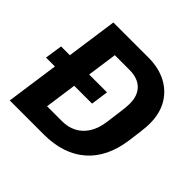

<svg xmlns="http://www.w3.org/2000/svg" viewBox="-171 -856 1026 1026"><g transform="rotate(45 342.5 -343.0)"><path d="M33 0 130 -686H398Q471 -686 528 -657Q585 -628 617.5 -573.5Q650 -519 650 -441Q650 -430 649 -416Q648 -402 645 -376Q642 -350 635 -300Q625 -227 597.5 -171Q570 -115 526 -77Q482 -39 423 -19.5Q364 0 291 0ZM196 -119H309Q354 -119 389.5 -137Q425 -155 449 -191.5Q473 -228 481 -283Q486 -325 490.5 -354.5Q495 -384 497 -405.5Q499 -427 499 -442Q499 -484 483 -512Q467 -540 438.5 -554Q410 -568 371 -568H259ZM8 -299 23 -398H370L356 -299Z"/></g></svg>

Font: Chivo SemiBold
Style: Italic
Weight: 600
Italic angle: -8.05°
Designer: Hector Gatti
Foundry: Omnibus-Type
Version: Version 2.002